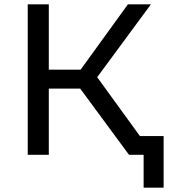

<svg xmlns="http://www.w3.org/2000/svg" viewBox="-20 -720 795 893"><path d="M353 -308 580 0H694L432 -361L682 -700H575L355 -396H207V-700H109V0H207V-308ZM741 -87H580V0H648V153H741Z"/></svg>

Font: ICO Headline
Style: Regular
Weight: 500
Designer: Julieta Ulanovsky
Foundry: Julieta Ulanovsky
Version: Version 7.200